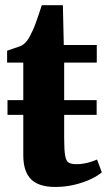

<svg xmlns="http://www.w3.org/2000/svg" viewBox="-20 -712 420 742"><path d="M193 10.5Q130 10.5 100 -19.2Q70 -49 70 -112V-268H9V-325H70V-470H7.5V-516Q19 -520.5 31.2 -524.2Q43.5 -528 54.2 -532Q65 -536 72 -541.5Q79.5 -548 85.5 -556Q91.5 -564 96.5 -574.2Q101.5 -584.5 107 -595.5Q112.5 -607.5 118.5 -624Q124.5 -640.5 130.5 -658.5Q136.5 -676.5 141.5 -692H223L226.5 -538H354V-470H228V-325H353.5V-268H228V-178.5Q228 -132 231.8 -110.5Q235.5 -89 246 -83.2Q256.5 -77.5 276 -77.5Q289.5 -77.5 304.2 -80Q319 -82.5 332 -86.8Q345 -91 355 -95.5L373.5 -46Q357 -32 329.8 -19.2Q302.5 -6.5 267.5 2Q232.5 10.5 193 10.5Z"/></svg>

Font: Merriweather 60pt ExtraBold
Style: Regular
Weight: 800
Version: Version 2.100